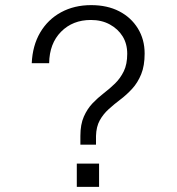

<svg xmlns="http://www.w3.org/2000/svg" viewBox="-20 -730 690 750"><path d="M294 -165V-199Q294 -244 307.5 -274.5Q321 -305 341.5 -326.5Q362 -348 385.5 -366Q409 -384 429.5 -404Q450 -424 463.5 -451.5Q477 -479 477 -520Q477 -559 459 -588Q441 -617 409 -634.5Q377 -652 335 -652Q264 -652 218.5 -606Q173 -560 172 -483H104Q107 -552 137 -603Q167 -654 218.5 -682Q270 -710 336 -710Q399 -710 445.5 -686Q492 -662 518.5 -619Q545 -576 545 -521Q545 -473 531.5 -440Q518 -407 496.5 -383.5Q475 -360 450.5 -341.5Q426 -323 404.5 -303.5Q383 -284 369.5 -259.5Q356 -235 355 -199V-165ZM280 0V-91H367V0Z"/></svg>

Font: Azeret Mono Thin ExtraLight
Style: Regular
Weight: 250
Version: Version 1.002